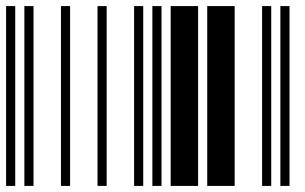

<svg xmlns="http://www.w3.org/2000/svg" viewBox="-20 -610 1000 630"><path d="M0 0V-590H30V0ZM60 0V-590H90V0ZM180 0V-590H210V0ZM300 0V-590H330V0ZM420 0V-590H450V0ZM480 0V-590H510V0ZM540 0V-590H630V0ZM660 0V-590H750V0ZM840 0V-590H870V0ZM900 0V-590H930V0Z"/></svg>

Font: Libre Barcode 39 Extended
Style: Regular
Weight: 400
Version: Version 1.005; ttfautohint (v1.8.3)